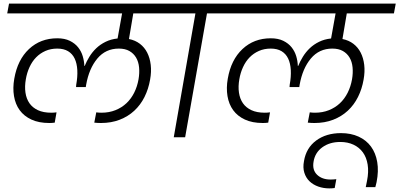

<svg xmlns="http://www.w3.org/2000/svg" viewBox="-20 -760 2211 1063"><path d="M539 -79Q531 -79 521 -79.5Q511 -80 502 -81L513 -138Q520 -137 527 -136.5Q534 -136 542 -136Q584 -136 619 -150Q654 -164 680 -188.5Q706 -213 723 -247Q740 -281 747 -321Q753 -356 750 -387Q747 -418 733.5 -441Q720 -464 696.5 -477.5Q673 -491 638 -491Q565 -491 519 -436Q473 -381 457 -291L455 -278H401L402 -291Q410 -335 408 -372Q406 -409 393.5 -435.5Q381 -462 357 -476.5Q333 -491 297 -491Q261 -491 231.5 -478Q202 -465 180 -442.5Q158 -420 143.5 -388.5Q129 -357 123 -321Q116 -281 121 -247Q126 -213 143 -188.5Q160 -164 190 -150Q220 -136 264 -136Q271 -136 278 -136.5Q285 -137 293 -138L283 -81Q274 -80 267.5 -79.5Q261 -79 253 -79Q195 -79 154 -98Q113 -117 89 -150Q65 -183 57.5 -228Q50 -273 59 -324Q77 -429 140.5 -488.5Q204 -548 297 -548Q338 -548 366.5 -534Q395 -520 412.5 -498Q430 -476 438 -449Q446 -422 447 -395H449Q459 -420 475 -446Q491 -472 513 -493Q535 -514 564.5 -528.5Q594 -543 631 -547L656 -686H20L30 -740H989L979 -686H718L694 -544Q729 -537 754.5 -517.5Q780 -498 795 -468.5Q810 -439 814.5 -401Q819 -363 811 -319Q802 -267 780 -223Q758 -179 723.5 -147Q689 -115 642.5 -97Q596 -79 539 -79Z M1062 -686H921L931 -740H1276L1266 -686H1126L1005 0H942Z M1721 -79Q1713 -79 1703 -79.5Q1693 -80 1684 -81L1695 -138Q1702 -137 1709 -136.5Q1716 -136 1724 -136Q1766 -136 1801 -150Q1836 -164 1862 -188.5Q1888 -213 1905 -247Q1922 -281 1929 -321Q1935 -356 1932 -387Q1929 -418 1915.5 -441Q1902 -464 1878.5 -477.5Q1855 -491 1820 -491Q1747 -491 1701 -436Q1655 -381 1639 -291L1637 -278H1583L1584 -291Q1592 -335 1590 -372Q1588 -409 1575.5 -435.5Q1563 -462 1539 -476.5Q1515 -491 1479 -491Q1443 -491 1413.5 -478Q1384 -465 1362 -442.5Q1340 -420 1325.5 -388.5Q1311 -357 1305 -321Q1298 -281 1303 -247Q1308 -213 1325 -188.5Q1342 -164 1372 -150Q1402 -136 1446 -136Q1453 -136 1460 -136.5Q1467 -137 1475 -138L1465 -81Q1456 -80 1449.5 -79.5Q1443 -79 1435 -79Q1377 -79 1336 -98Q1295 -117 1271 -150Q1247 -183 1239.5 -228Q1232 -273 1241 -324Q1259 -429 1322.5 -488.5Q1386 -548 1479 -548Q1520 -548 1548.5 -534Q1577 -520 1594.5 -498Q1612 -476 1620 -449Q1628 -422 1629 -395H1631Q1641 -420 1657 -446Q1673 -472 1695 -493Q1717 -514 1746.5 -528.5Q1776 -543 1813 -547L1838 -686H1202L1212 -740H2171L2161 -686H1900L1876 -544Q1911 -537 1936.5 -517.5Q1962 -498 1977 -468.5Q1992 -439 1996.5 -401Q2001 -363 1993 -319Q1984 -267 1962 -223Q1940 -179 1905.5 -147Q1871 -115 1824.5 -97Q1778 -79 1721 -79Z M1803 283Q1771 283 1742.5 273Q1714 263 1694 244Q1674 225 1665 196.5Q1656 168 1663 132Q1675 59 1730.5 18Q1786 -23 1868 -23Q1923 -23 1965.5 -3.5Q2008 16 2034 51.5Q2060 87 2068.5 137Q2077 187 2065 248Q2063 256 2061.5 262.5Q2060 269 2058 276H2005L2012 241Q2022 191 2015.5 151Q2009 111 1989 83.5Q1969 56 1937 41Q1905 26 1864 26Q1805 26 1764.5 55.5Q1724 85 1716 135Q1708 181 1735.5 207.5Q1763 234 1810 234Q1817 234 1825 233.5Q1833 233 1842 232L1833 281Q1826 282 1818.5 282.5Q1811 283 1803 283Z"/></svg>

Font: SVN-Poppins Light
Style: Italic
Weight: 300
Italic angle: -10°
Designer: Ninad Kale (Devanagari), Jonny Pinhorn (Latin)
Foundry: Indian Type Foundry
Version: Version 3.002 2017; ttfautohint (v1.8.3)